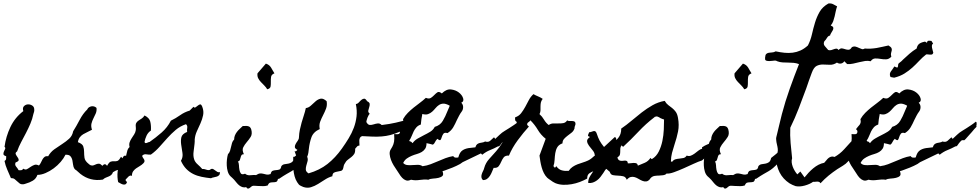

<svg xmlns="http://www.w3.org/2000/svg" viewBox="-39 -1036 5702 1117"><path d="M673.8 -48.8Q662.1 -48.8 655.8 -48.3Q649.4 -47.9 644.5 -46.9Q639.6 -45.9 633.8 -43Q627.9 -40 618.2 -34.2Q614.3 -23.4 607.9 -18.1Q601.6 -12.7 593.3 -9.3Q585 -5.9 576.2 -2.4Q567.4 1 559.6 8.8Q485.4 20.5 428.7 -24.4Q421.9 -29.3 416.5 -35.2Q411.1 -41 404.3 -45.9Q399.4 -49.8 398.9 -49.3Q398.4 -48.8 394.5 -53.7Q387.7 -63.5 386.2 -77.6Q384.8 -91.8 381.8 -105Q378.9 -118.2 370.6 -127.4Q362.3 -136.7 341.8 -135.7Q332 -115.2 314 -94.2Q295.9 -73.2 273.4 -56.6Q251 -40 226.1 -29.3Q201.2 -18.6 178.7 -18.6Q170.9 3.9 151.9 15.1Q132.8 26.4 111.3 32.2Q109.4 33.2 103.5 34.7Q97.7 36.1 96.7 36.1Q83 37.1 75.2 31.2Q67.4 25.4 60.5 18.6Q53.7 11.7 45.9 5.9Q38.1 0 24.4 0Q13.7 -25.4 2.9 -49.8Q-7.8 -74.2 -12.7 -99.6Q-3.9 -104.5 -3.4 -111.8Q-2.9 -119.1 -2.9 -127Q-18.6 -131.8 -19 -139.2Q-19.5 -146.5 -16.1 -154.3Q-12.7 -162.1 -9.3 -169.4Q-5.9 -176.8 -12.7 -181.6Q-4.9 -241.2 21.5 -296.9Q47.9 -352.5 96.7 -389.6Q90.8 -408.2 100.1 -418Q109.4 -427.7 122.6 -428.7Q135.7 -429.7 147.9 -422.4Q160.2 -415 160.2 -399.4Q161.1 -392.6 159.2 -385.7Q157.2 -378.9 155.3 -373Q149.4 -343.8 137.7 -316.4Q126 -289.1 112.3 -262.7Q98.6 -236.3 84.5 -210Q70.3 -183.6 60.5 -155.3Q48.8 -147.5 52.7 -138.7Q56.6 -129.9 63 -121.6Q69.3 -113.3 69.8 -105.5Q70.3 -97.7 51.8 -90.8Q45.9 -77.1 54.7 -66.9Q63.5 -56.6 69.3 -45.9Q77.1 -44.9 84.5 -45.9Q91.8 -46.9 96.7 -54.7Q108.4 -46.9 117.7 -51.8Q127 -56.6 137.2 -64Q147.5 -71.3 159.7 -76.2Q171.9 -81.1 187.5 -73.2Q194.3 -80.1 198.7 -89.8Q203.1 -99.6 208 -108.4Q212.9 -117.2 220.2 -123Q227.5 -128.9 241.2 -127Q254.9 -151.4 277.3 -167.5Q299.8 -183.6 322.8 -198.2Q345.7 -212.9 363.8 -229.5Q381.8 -246.1 386.7 -272.5Q405.3 -301.8 424.3 -338.4Q443.4 -375 468.8 -399.4Q471.7 -407.2 478.5 -411.6Q485.4 -416 493.2 -417.5Q501 -418.9 508.8 -416.5Q516.6 -414.1 522.5 -408.2Q524.4 -390.6 518.1 -376Q511.7 -361.3 504.4 -347.2Q497.1 -333 493.2 -317.4Q489.3 -301.8 496.1 -281.2Q482.4 -273.4 469.2 -267.6Q456.1 -261.7 444.8 -254.9Q433.6 -248 425.3 -237.3Q417 -226.6 414.1 -209Q440.4 -199.2 445.3 -184.6Q450.2 -169.9 450.2 -152.8Q450.2 -135.7 452.6 -117.7Q455.1 -99.6 477.5 -82Q481.4 -79.1 482.9 -77.6Q484.4 -76.2 489.3 -74.2Q499 -71.3 506.8 -74.7Q514.6 -78.1 522 -81.1Q529.3 -84 537.6 -83.5Q545.9 -83 556.6 -71.3Q571.3 -89.8 584 -71.3Q595.7 -92.8 605.5 -95.7Q615.2 -98.6 624.5 -97.7Q633.8 -96.7 643.6 -99.6Q653.3 -102.5 665 -124L673.8 -115.2Q679.7 -130.9 688 -130.4Q696.3 -129.9 704.1 -127.4Q711.9 -125 717.8 -127.4Q723.6 -129.9 723.6 -150.4Q732.4 -150.4 738.8 -154.3Q745.1 -158.2 751.5 -163.1Q757.8 -168 765.6 -171.4Q773.4 -174.8 784.2 -174.8L758.8 -113.3Z M1240.2 -35.2Q1241.2 -23.4 1236.3 -17.6Q1231.4 -11.7 1223.1 -8.8Q1214.8 -5.9 1205.1 -4.4Q1195.3 -2.9 1188.5 1Q1160.2 -2 1133.8 -7.3Q1107.4 -12.7 1085 -23.9Q1062.5 -35.2 1044.4 -53.7Q1026.4 -72.3 1013.7 -100.6Q1026.4 -121.1 1022.5 -146Q1018.6 -170.9 1015.1 -194.3Q1011.7 -217.8 1016.1 -237.3Q1020.5 -256.8 1049.8 -268.6Q1047.9 -279.3 1050.3 -292Q1052.7 -304.7 1043 -313.5Q1008.8 -301.8 983.4 -280.3Q958 -258.8 935.1 -233.4Q912.1 -208 889.2 -182.1Q866.2 -156.2 838.9 -136.7Q826.2 -135.7 812 -138.2Q797.9 -140.6 788.1 -129.9Q789.1 -123 793 -118.2Q796.9 -113.3 799.3 -108.4Q801.8 -103.5 801.8 -98.1Q801.8 -92.8 794.9 -85.9Q785.2 -76.2 773.9 -69.8Q762.7 -63.5 752.4 -56.2Q742.2 -48.8 735.4 -39.1Q728.5 -29.3 728.5 -12.7Q722.7 -15.6 717.8 -14.2Q712.9 -12.7 708.5 -8.8Q704.1 -4.9 700.2 0Q696.3 4.9 692.4 7.8Q690.4 12.7 693.4 16.1Q696.3 19.5 700.2 23.4Q696.3 34.2 689.9 36.6Q683.6 39.1 676.3 37.1Q668.9 35.2 661.6 30.8Q654.3 26.4 648.4 23.4Q645.5 10.7 644.5 -5.9Q643.6 -22.5 645.5 -38.6Q647.5 -54.7 653.3 -69.3Q659.2 -84 670.9 -93.8Q674.8 -96.7 675.8 -97.2Q676.8 -97.7 676.8 -97.7Q676.8 -97.7 677.7 -98.1Q678.7 -98.6 681.6 -101.6Q689.5 -110.4 692.4 -120.6Q695.3 -130.9 697.3 -141.6Q699.2 -152.3 702.6 -162.6Q706.1 -172.9 714.8 -180.7Q710.9 -196.3 715.3 -208.5Q719.7 -220.7 727.1 -231.9Q734.4 -243.2 741.7 -254.4Q749 -265.6 751 -279.3Q752 -284.2 751.5 -288.6Q751 -293 751 -297.9Q749 -313.5 754.4 -321.8Q759.8 -330.1 768.1 -335.4Q776.4 -340.8 785.6 -346.7Q794.9 -352.5 801.8 -364.3Q830.1 -350.6 835.4 -327.6Q840.8 -304.7 838.9 -276.4Q822.3 -265.6 813.5 -246.6Q804.7 -227.5 801.8 -210Q803.7 -204.1 807.1 -203.6Q810.5 -203.1 814.9 -204.6Q819.3 -206.1 823.2 -208Q827.1 -210 831.1 -210Q866.2 -234.4 900.9 -264.6Q935.5 -294.9 955.1 -334Q983.4 -347.7 1008.8 -365.7Q1034.2 -383.8 1064.5 -392.6L1086.9 -415Q1091.8 -407.2 1098.6 -411.6Q1105.5 -416 1112.3 -421.9Q1119.1 -427.7 1125.5 -428.7Q1131.8 -429.7 1137.7 -415Q1147.5 -389.6 1142.6 -365.7Q1137.7 -341.8 1127.4 -318.8Q1117.2 -295.9 1106.4 -272.5Q1095.7 -249 1093.8 -224.6Q1093.8 -218.8 1093.8 -212.4Q1093.8 -206.1 1092.8 -199.2Q1090.8 -178.7 1087.4 -154.8Q1084 -130.9 1089.8 -111.3Q1094.7 -93.8 1110.4 -80.1Q1126 -66.4 1137.7 -52.7Q1144.5 -53.7 1151.4 -51.8Q1158.2 -49.8 1164.6 -47.9Q1170.9 -45.9 1176.8 -46.4Q1182.6 -46.9 1188.5 -52.7Q1195.3 -55.7 1201.7 -52.2Q1208 -48.8 1213.9 -43.9Q1219.7 -39.1 1226.1 -35.6Q1232.4 -32.2 1240.2 -35.2Z M1557.6 -609.4Q1540 -602.5 1538.1 -588.9Q1536.1 -575.2 1536.6 -560.5Q1537.1 -545.9 1535.2 -533.2Q1533.2 -520.5 1515.6 -516.6Q1508.8 -528.3 1498.5 -538.6Q1488.3 -548.8 1478.5 -559.1Q1468.8 -569.3 1462.9 -581.1Q1457 -592.8 1459 -609.4L1507.8 -666Q1519.5 -662.1 1526.4 -656.2Q1533.2 -650.4 1538.1 -642.6Q1543 -634.8 1547.4 -626.5Q1551.8 -618.2 1557.6 -609.4ZM1747.1 -171.9Q1748 -150.4 1743.7 -141.6Q1739.3 -132.8 1733.4 -127.4Q1727.5 -122.1 1723.1 -115.7Q1718.8 -109.4 1718.8 -93.8Q1696.3 -69.3 1682.6 -58.1Q1668.9 -46.9 1656.2 -39.6Q1643.6 -32.2 1627.9 -23.4Q1612.3 -14.6 1585 3.9L1578.1 4.9Q1575.2 19.5 1567.9 22Q1560.5 24.4 1551.3 24.4Q1542 24.4 1533.2 26.4Q1524.4 28.3 1518.6 43Q1502 47.9 1490.2 46.9Q1478.5 45.9 1460 45.9Q1454.1 45.9 1444.8 44.9Q1435.5 43.9 1429.7 45.9Q1425.8 46.9 1421.4 51.3Q1417 55.7 1412.1 58.6Q1407.2 61.5 1402.3 61Q1397.5 60.5 1393.6 52.7Q1381.8 55.7 1372.1 52.7Q1362.3 49.8 1353.5 43Q1344.7 36.1 1337.4 26.9Q1330.1 17.6 1323.2 9.8Q1318.4 3.9 1312.5 -1Q1306.6 -5.9 1301.8 -10.7Q1291 -21.5 1286.1 -38.1Q1281.2 -54.7 1280.3 -72.3Q1279.3 -89.8 1281.2 -107.4Q1283.2 -125 1287.1 -138.7Q1295.9 -147.5 1299.3 -158.7Q1302.7 -169.9 1305.2 -181.6Q1307.6 -193.4 1311 -204.6Q1314.5 -215.8 1323.2 -224.6Q1323.2 -237.3 1327.6 -248Q1332 -258.8 1339.4 -268.6Q1346.7 -278.3 1356 -286.6Q1365.2 -294.9 1373 -302.7Q1380.9 -302.7 1388.7 -303.2Q1396.5 -303.7 1403.3 -302.2Q1410.2 -300.8 1415 -296.4Q1419.9 -292 1422.9 -282.2Q1429.7 -255.9 1419.4 -239.7Q1409.2 -223.6 1396.5 -209Q1383.8 -194.3 1376 -178.7Q1368.2 -163.1 1379.9 -138.7Q1369.1 -138.7 1365.7 -132.8Q1362.3 -127 1360.8 -119.6Q1359.4 -112.3 1356.4 -105.5Q1353.5 -98.6 1344.7 -95.7Q1350.6 -89.8 1351.1 -75.2Q1351.6 -60.5 1354 -47.4Q1356.4 -34.2 1362.8 -26.4Q1369.1 -18.6 1386.7 -25.4Q1399.4 -14.6 1417.5 -16.6Q1435.5 -18.6 1451.2 -17.6Q1464.8 -26.4 1474.6 -26.9Q1484.4 -27.3 1493.2 -24.9Q1502 -22.5 1511.7 -20.5Q1521.5 -18.6 1535.2 -23.4Q1539.1 -40 1548.8 -43Q1558.6 -45.9 1568.4 -46.4Q1578.1 -46.9 1586.4 -49.8Q1594.7 -52.7 1597.7 -69.3Q1605.5 -79.1 1616.2 -80.6Q1627 -82 1638.2 -84Q1649.4 -85.9 1658.7 -92.3Q1668 -98.6 1671.9 -117.2Q1688.5 -129.9 1695.8 -136.2Q1703.1 -142.6 1708 -146.5Q1712.9 -150.4 1720.7 -155.3Q1728.5 -160.2 1747.1 -171.9Z M2407.2 -375Q2403.3 -354.5 2391.1 -336.9Q2378.9 -319.3 2361.8 -305.7Q2344.7 -292 2325.2 -282.7Q2305.7 -273.4 2286.1 -269.5Q2256.8 -256.8 2231.9 -250.5Q2207 -244.1 2181.6 -242.2Q2156.2 -240.2 2128.9 -241.2Q2101.6 -242.2 2067.4 -244.1Q2058.6 -241.2 2055.2 -234.4Q2051.8 -227.5 2051.3 -219.7Q2050.8 -211.9 2051.8 -203.6Q2052.7 -195.3 2051.8 -188.5Q2043 -189.5 2037.6 -182.6Q2032.2 -175.8 2027.3 -170.9Q2028.3 -150.4 2021.5 -140.1Q2014.6 -129.9 2005.4 -122.6Q1996.1 -115.2 1984.9 -106.9Q1973.6 -98.6 1965.8 -83Q1961.9 -77.1 1960.9 -71.8Q1960 -66.4 1958 -58.6Q1955.1 -44.9 1944.8 -42Q1934.6 -39.1 1923.8 -37.6Q1913.1 -36.1 1904.3 -31.7Q1895.5 -27.3 1894.5 -10.7Q1873 -4.9 1852.5 8.3Q1832 21.5 1811.5 34.2Q1791 46.9 1770 53.2Q1749 59.6 1725.6 51.8Q1720.7 49.8 1712.4 45.9Q1704.1 42 1700.2 38.1Q1698.2 36.1 1694.8 30.8Q1691.4 25.4 1689.5 23.4Q1679.7 7.8 1674.8 -10.7Q1669.9 -29.3 1668 -48.3Q1666 -67.4 1666.5 -86.9Q1667 -106.4 1667 -124Q1671.9 -122.1 1676.3 -125.5Q1680.7 -128.9 1683.6 -131.8L1674.8 -156.2Q1680.7 -154.3 1684.6 -157.2Q1688.5 -160.2 1691.4 -164.1Q1676.8 -171.9 1676.3 -180.2Q1675.8 -188.5 1680.7 -197.8Q1685.5 -207 1692.9 -216.8Q1700.2 -226.6 1700.2 -237.3Q1701.2 -260.7 1705.6 -281.7Q1710 -302.7 1715.8 -323.2Q1721.7 -343.8 1728.5 -364.3Q1735.4 -384.8 1740.2 -407.2Q1756.8 -409.2 1770.5 -422.4Q1784.2 -435.5 1797.9 -447.3Q1811.5 -459 1826.7 -461.9Q1841.8 -464.8 1861.3 -447.3Q1865.2 -423.8 1857.9 -404.3Q1850.6 -384.8 1840.8 -366.2Q1831.1 -347.7 1823.7 -328.1Q1816.4 -308.6 1821.3 -285.2Q1784.2 -268.6 1772.9 -237.3Q1761.7 -206.1 1757.8 -169.9Q1756.8 -159.2 1754.9 -147Q1752.9 -134.8 1748 -124Q1753.9 -110.4 1750 -97.2Q1746.1 -84 1742.7 -71.3Q1739.3 -58.6 1740.2 -47.9Q1741.2 -37.1 1755.9 -27.3Q1820.3 -45.9 1866.2 -82Q1912.1 -118.2 1950.2 -171.9Q1971.7 -202.1 1989.7 -231.9Q2007.8 -261.7 2019.5 -293Q2031.2 -324.2 2035.2 -358.4Q2039.1 -392.6 2031.2 -430.7Q2041 -431.6 2048.8 -440.4Q2056.6 -449.2 2064.5 -455.6Q2072.3 -461.9 2080.1 -461.9Q2087.9 -461.9 2096.7 -447.3Q2111.3 -440.4 2111.8 -431.2Q2112.3 -421.9 2108.9 -412.1Q2105.5 -402.3 2103.5 -392.6Q2101.6 -382.8 2112.3 -374Q2109.4 -372.1 2105.5 -365.7Q2101.6 -359.4 2098.6 -351.1Q2095.7 -342.8 2093.8 -335.4Q2091.8 -328.1 2092.8 -325.2Q2101.6 -309.6 2112.3 -309.1Q2123 -308.6 2134.8 -312.5Q2146.5 -316.4 2158.7 -317.9Q2170.9 -319.3 2181.6 -308.6Q2206.1 -311.5 2225.6 -314.9Q2245.1 -318.4 2263.2 -322.3Q2281.2 -326.2 2300.3 -331.5Q2319.3 -336.9 2343.8 -342.8Q2356.4 -358.4 2372.6 -364.3Q2388.7 -370.1 2407.2 -375Z M2981.4 -298.8Q2972.7 -290 2968.3 -285.2Q2963.9 -280.3 2960.4 -275.9Q2957 -271.5 2952.6 -266.6Q2948.2 -261.7 2939.5 -252Q2931.6 -244.1 2924.8 -235.4Q2918 -226.6 2909.2 -219.7Q2897.5 -222.7 2891.1 -216.8Q2884.8 -210.9 2879.4 -203.6Q2874 -196.3 2869.6 -189.9Q2865.2 -183.6 2858.4 -184.6Q2835 -171.9 2811.5 -162.6Q2788.1 -153.3 2766.6 -135.7L2758.8 -143.6L2657.2 -94.7Q2652.3 -92.8 2647.5 -88.9Q2642.6 -85 2637.7 -82Q2616.2 -70.3 2593.3 -61Q2570.3 -51.8 2547.9 -43.9L2535.2 -40Q2543 -20.5 2535.2 -12.7Q2527.3 -4.9 2512.7 -1.5Q2498 2 2480.5 2.9Q2462.9 3.9 2453.1 9.8Q2441.4 7.8 2429.2 8.3Q2417 8.8 2404.3 10.7Q2390.6 12.7 2378.9 12.7Q2367.2 12.7 2353.5 9.8H2351.6Q2335 17.6 2322.8 13.2Q2310.5 8.8 2300.8 -1.5Q2291 -11.7 2282.7 -25.9Q2274.4 -40 2265.6 -51.8Q2259.8 -59.6 2251 -74.2Q2242.2 -88.9 2235.8 -105.5Q2229.5 -122.1 2228 -139.2Q2226.6 -156.2 2235.4 -168.9Q2244.1 -181.6 2249.5 -196.3Q2254.9 -210.9 2254.9 -230.5Q2254.9 -237.3 2254.4 -243.2Q2253.9 -249 2253.9 -255.9Q2258.8 -255.9 2264.6 -255.4Q2270.5 -254.9 2275.9 -255.4Q2281.2 -255.9 2284.7 -259.3Q2288.1 -262.7 2288.1 -271.5Q2288.1 -276.4 2284.7 -279.3Q2281.2 -282.2 2280.3 -285.2Q2286.1 -293.9 2291.5 -299.3Q2296.9 -304.7 2300.8 -310.1Q2304.7 -315.4 2306.6 -322.8Q2308.6 -330.1 2305.7 -342.8Q2317.4 -363.3 2333.5 -379.4Q2349.6 -395.5 2367.2 -409.7Q2384.8 -423.8 2403.3 -437.5Q2421.9 -451.2 2438.5 -466.8Q2457 -459 2468.3 -466.8Q2479.5 -474.6 2488.3 -483.9Q2497.1 -493.2 2505.9 -499Q2514.6 -504.9 2529.3 -494.1L2531.2 -492.2Q2557.6 -518.6 2584.5 -515.6Q2611.3 -512.7 2630.4 -498Q2649.4 -483.4 2655.3 -464.4Q2661.1 -445.3 2644.5 -438.5Q2655.3 -427.7 2655.3 -413.1Q2655.3 -398.4 2647.5 -387.7Q2638.7 -376 2632.3 -363.8Q2626 -351.6 2619.1 -337.9Q2609.4 -315.4 2597.7 -295.4Q2585.9 -275.4 2564.5 -261.7Q2546.9 -266.6 2540.5 -257.8Q2534.2 -249 2531.2 -238.8Q2528.3 -228.5 2524.4 -222.7Q2520.5 -216.8 2507.8 -226.6L2505.9 -228.5L2503.9 -226.6Q2496.1 -218.8 2491.7 -209Q2487.3 -199.2 2479.5 -194.3Q2470.7 -197.3 2460.9 -199.2Q2451.2 -201.2 2442.4 -203.1Q2442.4 -182.6 2434.6 -170.9Q2426.8 -159.2 2414.6 -151.9Q2402.3 -144.5 2386.7 -140.1Q2371.1 -135.7 2356 -129.4Q2340.8 -123 2327.6 -113.8Q2314.5 -104.5 2306.6 -87.9Q2316.4 -77.1 2331.1 -75.7Q2345.7 -74.2 2361.3 -75.7Q2377 -77.1 2392.1 -77.1Q2407.2 -77.1 2418.9 -69.3L2419.9 -68.4L2420.9 -69.3Q2444.3 -72.3 2466.3 -80.6Q2488.3 -88.9 2509.3 -98.1Q2530.3 -107.4 2552.2 -115.7Q2574.2 -124 2597.7 -127.9Q2602.5 -120.1 2610.8 -119.1Q2619.1 -118.2 2627 -120.1L2627.9 -122.1Q2629.9 -128.9 2631.8 -134.3Q2633.8 -139.6 2637.7 -146.5Q2644.5 -157.2 2654.3 -163.1Q2664.1 -168.9 2675.3 -171.9Q2686.5 -174.8 2699.2 -175.8Q2711.9 -176.8 2724.6 -178.7H2726.6L2727.5 -181.6Q2731.4 -193.4 2737.8 -197.8Q2744.1 -202.1 2751.5 -204.1Q2758.8 -206.1 2767.1 -207Q2775.4 -208 2783.2 -212.9Q2800.8 -207 2812.5 -216.8Q2824.2 -226.6 2835 -237.3L2842.8 -227.5L2845.7 -231.4Q2860.4 -245.1 2867.7 -252Q2875 -258.8 2881.8 -264.2Q2888.7 -269.5 2897.9 -274.9Q2907.2 -280.3 2923.8 -291Q2937.5 -299.8 2950.7 -308.6Q2963.9 -317.4 2976.6 -328.1Q2981.4 -326.2 2981.4 -320.8Q2981.4 -315.4 2981.4 -310.5Q2980.5 -308.6 2980 -304.7Q2979.5 -300.8 2981.4 -298.8ZM2577.1 -420.9Q2576.2 -421.9 2575.7 -421.9Q2575.2 -421.9 2574.2 -422.9Q2553.7 -433.6 2540 -433.1Q2526.4 -432.6 2515.1 -425.3Q2503.9 -418 2494.6 -406.7Q2485.4 -395.5 2475.1 -386.2Q2464.8 -377 2451.2 -372.1Q2437.5 -367.2 2418 -373Q2415 -357.4 2412.6 -342.3Q2410.2 -327.1 2409.2 -311.5Q2392.6 -305.7 2383.3 -294.9Q2374 -284.2 2367.7 -271.5Q2361.3 -258.8 2356 -244.6Q2350.6 -230.5 2341.8 -217.8L2345.7 -212.9Q2349.6 -214.8 2354.5 -210Q2359.4 -205.1 2361.3 -203.1Q2372.1 -218.8 2390.1 -229.5Q2408.2 -240.2 2427.2 -249.5Q2446.3 -258.8 2463.9 -269.5Q2481.4 -280.3 2490.2 -297.9Q2521.5 -306.6 2537.1 -333Q2552.7 -359.4 2563.5 -387.7Q2565.4 -393.6 2570.8 -404.8Q2576.2 -416 2577.1 -420.9Z M3545.9 -193.4Q3523.4 -182.6 3515.6 -167Q3507.8 -151.4 3503.4 -134.8Q3499 -118.2 3492.7 -103Q3486.3 -87.9 3465.8 -78.1Q3460.9 -60.5 3446.8 -53.7Q3432.6 -46.9 3417 -41.5Q3401.4 -36.1 3389.2 -27.3Q3377 -18.6 3377 2.9Q3357.4 13.7 3334.5 22.5Q3311.5 31.2 3286.6 35.6Q3261.7 40 3237.3 39.1Q3212.9 38.1 3191.4 29.3Q3176.8 22.5 3163.1 11.7Q3158.2 7.8 3153.8 5.4Q3149.4 2.9 3144.5 -2Q3132.8 -13.7 3125 -29.3Q3117.2 -44.9 3112.3 -62.5Q3107.4 -80.1 3104.5 -97.7Q3101.6 -115.2 3099.6 -130.9L3135.7 -228.5Q3107.4 -251 3089.8 -280.8Q3072.3 -310.5 3046.9 -335.9Q3042 -329.1 3034.2 -324.2Q3026.4 -319.3 3028.3 -308.6L3038.1 -299.8Q3005.9 -264.6 2973.1 -220.2Q2940.4 -175.8 2921.9 -130.9Q2900.4 -131.8 2891.6 -120.6Q2882.8 -109.4 2877 -95.2Q2871.1 -81.1 2862.3 -69.3Q2853.5 -57.6 2833 -59.6Q2828.1 -48.8 2823.2 -36.6Q2818.4 -24.4 2811.5 -13.7Q2804.7 -2.9 2794.9 4.4Q2785.2 11.7 2770.5 11.7Q2762.7 3.9 2761.7 -4.9Q2760.7 -13.7 2763.7 -22.9Q2766.6 -32.2 2771.5 -41.5Q2776.4 -50.8 2778.3 -59.6Q2786.1 -87.9 2806.6 -110.8Q2827.1 -133.8 2847.7 -156.7Q2868.2 -179.7 2882.8 -205.1Q2897.5 -230.5 2894.5 -264.6Q2907.2 -265.6 2920.4 -270Q2933.6 -274.4 2944.8 -281.7Q2956.1 -289.1 2962.4 -300.3Q2968.8 -311.5 2966.8 -327.1Q2959 -331.1 2958 -338.4Q2957 -345.7 2958 -353.5Q2979.5 -360.4 2992.7 -377.4Q3005.9 -394.5 3016.6 -414.1Q3027.3 -433.6 3037.6 -453.6Q3047.9 -473.6 3064.5 -488.3Q3078.1 -480.5 3091.8 -475.1Q3105.5 -469.7 3118.2 -460.9Q3109.4 -449.2 3107.4 -438.5Q3105.5 -427.7 3105.5 -416.5Q3105.5 -405.3 3105.5 -394.5Q3105.5 -383.8 3099.6 -372.1Q3115.2 -358.4 3126 -339.8Q3136.7 -321.3 3153.3 -308.6Q3165 -317.4 3179.7 -317.9Q3194.3 -318.4 3209.5 -317.9Q3224.6 -317.4 3238.3 -319.8Q3252 -322.3 3260.7 -335.9Q3264.6 -332 3272.5 -332Q3280.3 -332 3288.1 -332Q3295.9 -332 3301.8 -329.6Q3307.6 -327.1 3308.6 -320.3Q3309.6 -312.5 3308.1 -309.6Q3306.6 -306.6 3304.7 -299.8Q3302.7 -292 3303.7 -292Q3304.7 -292 3301.8 -285.2Q3296.9 -272.5 3285.6 -263.7Q3274.4 -254.9 3263.2 -246.6Q3252 -238.3 3242.7 -228Q3233.4 -217.8 3233.4 -202.1Q3211.9 -194.3 3203.1 -179.2Q3194.3 -164.1 3191.4 -145Q3188.5 -126 3187.5 -106Q3186.5 -85.9 3180.7 -69.3L3189.5 -59.6L3197.3 -69.3Q3210.9 -49.8 3230 -44.9Q3249 -40 3269.5 -42Q3279.3 -56.6 3292.5 -65.4Q3305.7 -74.2 3320.8 -80.1Q3335.9 -85.9 3352.1 -90.8Q3368.2 -95.7 3382.8 -102.5Q3394.5 -108.4 3402.8 -115.2Q3411.1 -122.1 3420.9 -130.9Q3450.2 -158.2 3479 -184.6Q3507.8 -210.9 3537.1 -238.3Q3543 -238.3 3544.9 -232.4Q3546.9 -226.6 3546.9 -219.2Q3546.9 -211.9 3546.4 -204.6Q3545.9 -197.3 3545.9 -193.4Z M4165 -244.1Q4160.2 -213.9 4153.3 -197.8Q4146.5 -181.6 4136.2 -171.4Q4126 -161.1 4110.4 -151.9Q4094.7 -142.6 4073.2 -125Q4065.4 -119.1 4058.6 -114.3Q4051.8 -109.4 4044.9 -102.5Q4025.4 -96.7 3997.1 -83.5Q3968.8 -70.3 3939 -57.1Q3909.2 -43.9 3882.3 -34.2Q3855.5 -24.4 3838.9 -26.4Q3833 -18.6 3818.4 -16.6Q3803.7 -14.6 3795.9 -14.6Q3783.2 -14.6 3770 -12.7Q3756.8 -10.7 3747.1 -1Q3745.1 1 3744.6 1.5Q3744.1 2 3744.6 2Q3745.1 2 3744.6 2.4Q3744.1 2.9 3742.2 5.9Q3731.4 18.6 3720.2 19.5Q3709 20.5 3698.2 16.1Q3687.5 11.7 3676.3 4.9Q3665 -2 3653.8 -5.4Q3642.6 -8.8 3630.9 -6.3Q3619.1 -3.9 3607.4 9.8Q3600.6 -7.8 3585.9 -10.7Q3571.3 -13.7 3556.2 -14.2Q3541 -14.6 3527.3 -17.1Q3513.7 -19.5 3508.8 -35.2V-36.1L3488.3 -53.7L3485.4 -50.8Q3480.5 -45.9 3477.5 -40Q3474.6 -34.2 3470.7 -29.3Q3462.9 -17.6 3454.1 -6.3Q3445.3 4.9 3434.1 13.2Q3422.9 21.5 3410.2 25.9Q3397.5 30.3 3382.8 28.3Q3382.8 4.9 3396 -14.6Q3409.2 -34.2 3421.4 -53.2Q3433.6 -72.3 3437 -92.3Q3440.4 -112.3 3420.9 -134.8Q3419.9 -148.4 3408.7 -161.6Q3397.5 -174.8 3387.7 -188Q3377.9 -201.2 3376.5 -213.9Q3375 -226.6 3393.6 -239.3Q3384.8 -241.2 3381.8 -246.1Q3381.8 -251 3384.3 -256.3Q3386.7 -261.7 3388.7 -266.6Q3394.5 -266.6 3400.9 -269Q3407.2 -271.5 3412.6 -272.9Q3418 -274.4 3422.4 -272.9Q3426.8 -271.5 3430.7 -263.7Q3433.6 -257.8 3435.5 -251Q3437.5 -244.1 3440.4 -237.3Q3448.2 -217.8 3460 -200.7Q3471.7 -183.6 3486.3 -168.9L3489.3 -166Q3489.3 -167 3493.2 -170.9Q3497.1 -174.8 3502 -179.2Q3506.8 -183.6 3510.7 -187.5Q3514.6 -191.4 3516.6 -193.4Q3528.3 -204.1 3539.1 -213.9Q3549.8 -223.6 3558.1 -233.9Q3566.4 -244.1 3570.8 -257.3Q3575.2 -270.5 3575.2 -288.1Q3605.5 -308.6 3634.8 -333.5Q3664.1 -358.4 3694.3 -381.8Q3724.6 -405.3 3757.3 -423.8Q3790 -442.4 3828.1 -449.2Q3836.9 -433.6 3848.6 -424.8Q3860.4 -416 3871.6 -407.2Q3882.8 -398.4 3892.1 -385.7Q3901.4 -373 3905.3 -350.6Q3913.1 -308.6 3905.8 -271.5Q3898.4 -234.4 3884.8 -194.3Q3877 -170.9 3870.6 -146.5Q3864.3 -122.1 3864.3 -96.7L3871.1 -94.7Q3879.9 -106.4 3891.1 -109.4Q3902.3 -112.3 3914.1 -113.3Q3925.8 -114.3 3937 -116.7Q3948.2 -119.1 3956.1 -130.9Q3968.8 -126 3980 -130.4Q3991.2 -134.8 4002 -142.6Q4012.7 -150.4 4023.4 -159.2Q4034.2 -168 4045.9 -170.9L4044.9 -178.7Q4062.5 -190.4 4075.2 -195.3Q4087.9 -200.2 4098.6 -205.1Q4109.4 -210 4120.1 -218.8Q4130.9 -227.5 4144.5 -248Q4149.4 -250 4155.8 -249.5Q4162.1 -249 4165 -244.1ZM3824.2 -340.8Q3819.3 -342.8 3814 -344.2Q3808.6 -345.7 3803.7 -348.6Q3794.9 -354.5 3787.1 -357.4Q3779.3 -360.4 3768.6 -355.5V-353.5H3767.6Q3717.8 -315.4 3675.3 -270Q3632.8 -224.6 3585.9 -181.6L3577.1 -190.4Q3570.3 -181.6 3569.8 -171.9Q3569.3 -162.1 3569.3 -153.3Q3569.3 -144.5 3567.4 -136.7Q3565.4 -128.9 3555.7 -122.1L3552.7 -120.1Q3556.6 -106.4 3564 -103Q3571.3 -99.6 3579.6 -100.1Q3587.9 -100.6 3595.7 -101.6Q3603.5 -102.5 3608.4 -98.6Q3611.3 -96.7 3612.3 -92.8Q3613.3 -88.9 3613.3 -85.9Q3618.2 -85.9 3623.5 -85.9Q3628.9 -85.9 3634.8 -86.9Q3645.5 -88.9 3657.7 -87.4Q3669.9 -85.9 3671.9 -72.3Q3691.4 -80.1 3711.9 -88.9Q3732.4 -97.7 3745.1 -117.2L3752 -110.4Q3752.9 -110.4 3753.4 -110.8Q3753.9 -111.3 3754.9 -111.3Q3779.3 -126 3793.5 -154.3Q3807.6 -182.6 3814.5 -215.8Q3821.3 -249 3822.8 -282.2Q3824.2 -315.4 3824.2 -340.8Z M4333 -609.4Q4315.4 -602.5 4313.5 -588.9Q4311.5 -575.2 4312 -560.5Q4312.5 -545.9 4310.5 -533.2Q4308.6 -520.5 4291 -516.6Q4284.2 -528.3 4273.9 -538.6Q4263.7 -548.8 4253.9 -559.1Q4244.1 -569.3 4238.3 -581.1Q4232.4 -592.8 4234.4 -609.4L4283.2 -666Q4294.9 -662.1 4301.8 -656.2Q4308.6 -650.4 4313.5 -642.6Q4318.4 -634.8 4322.8 -626.5Q4327.1 -618.2 4333 -609.4ZM4522.5 -171.9Q4523.4 -150.4 4519 -141.6Q4514.6 -132.8 4508.8 -127.4Q4502.9 -122.1 4498.5 -115.7Q4494.1 -109.4 4494.1 -93.8Q4471.7 -69.3 4458 -58.1Q4444.3 -46.9 4431.6 -39.6Q4418.9 -32.2 4403.3 -23.4Q4387.7 -14.6 4360.4 3.9L4353.5 4.9Q4350.6 19.5 4343.3 22Q4335.9 24.4 4326.7 24.4Q4317.4 24.4 4308.6 26.4Q4299.8 28.3 4293.9 43Q4277.3 47.9 4265.6 46.9Q4253.9 45.9 4235.4 45.9Q4229.5 45.9 4220.2 44.9Q4210.9 43.9 4205.1 45.9Q4201.2 46.9 4196.8 51.3Q4192.4 55.7 4187.5 58.6Q4182.6 61.5 4177.7 61Q4172.9 60.5 4168.9 52.7Q4157.2 55.7 4147.5 52.7Q4137.7 49.8 4128.9 43Q4120.1 36.1 4112.8 26.9Q4105.5 17.6 4098.6 9.8Q4093.8 3.9 4087.9 -1Q4082 -5.9 4077.1 -10.7Q4066.4 -21.5 4061.5 -38.1Q4056.6 -54.7 4055.7 -72.3Q4054.7 -89.8 4056.6 -107.4Q4058.6 -125 4062.5 -138.7Q4071.3 -147.5 4074.7 -158.7Q4078.1 -169.9 4080.6 -181.6Q4083 -193.4 4086.4 -204.6Q4089.8 -215.8 4098.6 -224.6Q4098.6 -237.3 4103 -248Q4107.4 -258.8 4114.7 -268.6Q4122.1 -278.3 4131.3 -286.6Q4140.6 -294.9 4148.4 -302.7Q4156.2 -302.7 4164.1 -303.2Q4171.9 -303.7 4178.7 -302.2Q4185.5 -300.8 4190.4 -296.4Q4195.3 -292 4198.2 -282.2Q4205.1 -255.9 4194.8 -239.7Q4184.6 -223.6 4171.9 -209Q4159.2 -194.3 4151.4 -178.7Q4143.6 -163.1 4155.3 -138.7Q4144.5 -138.7 4141.1 -132.8Q4137.7 -127 4136.2 -119.6Q4134.8 -112.3 4131.8 -105.5Q4128.9 -98.6 4120.1 -95.7Q4126 -89.8 4126.5 -75.2Q4127 -60.5 4129.4 -47.4Q4131.8 -34.2 4138.2 -26.4Q4144.5 -18.6 4162.1 -25.4Q4174.8 -14.6 4192.9 -16.6Q4210.9 -18.6 4226.6 -17.6Q4240.2 -26.4 4250 -26.9Q4259.8 -27.3 4268.6 -24.9Q4277.3 -22.5 4287.1 -20.5Q4296.9 -18.6 4310.5 -23.4Q4314.5 -40 4324.2 -43Q4334 -45.9 4343.8 -46.4Q4353.5 -46.9 4361.8 -49.8Q4370.1 -52.7 4373 -69.3Q4380.9 -79.1 4391.6 -80.6Q4402.3 -82 4413.6 -84Q4424.8 -85.9 4434.1 -92.3Q4443.4 -98.6 4447.3 -117.2Q4463.9 -129.9 4471.2 -136.2Q4478.5 -142.6 4483.4 -146.5Q4488.3 -150.4 4496.1 -155.3Q4503.9 -160.2 4522.5 -171.9Z M5146.5 -706.1Q5132.8 -691.4 5116.2 -690.9Q5099.6 -690.4 5083.5 -693.4Q5067.4 -696.3 5052.2 -695.8Q5037.1 -695.3 5026.4 -679.7Q5010.7 -683.6 4994.1 -681.2Q4977.5 -678.7 4960 -674.3Q4942.4 -669.9 4924.8 -666Q4907.2 -662.1 4889.6 -663.1L4873 -679.7Q4866.2 -668.9 4854 -666.5Q4841.8 -664.1 4830.1 -671.9Q4809.6 -658.2 4789.1 -659.2Q4768.6 -660.2 4749 -660.6Q4729.5 -661.1 4712.4 -652.8Q4695.3 -644.5 4683.6 -612.3Q4674.8 -589.8 4667 -566.9Q4659.2 -543.9 4651.4 -521.5Q4629.9 -462.9 4607.9 -405.8Q4585.9 -348.6 4558.6 -293Q4556.6 -249 4560.5 -204.1Q4564.5 -159.2 4569.3 -115.2Q4565.4 -103.5 4566.9 -90.8Q4568.4 -78.1 4573.2 -65.4Q4578.1 -52.7 4585 -41.5Q4591.8 -30.3 4599.6 -21.5L4617.2 -38.1L4641.6 -3.9Q4651.4 -16.6 4664.6 -30.8Q4677.7 -44.9 4692.4 -57.1Q4707 -69.3 4723.1 -77.6Q4739.3 -85.9 4755.9 -88.9Q4762.7 -95.7 4768.6 -103.5Q4774.4 -111.3 4781.2 -116.7Q4788.1 -122.1 4796.4 -124.5Q4804.7 -127 4816.4 -123Q4847.7 -140.6 4872.1 -167.5Q4896.5 -194.3 4920.9 -221.2Q4945.3 -248 4972.2 -270.5Q4999 -293 5035.2 -301.8Q5011.7 -245.1 4975.6 -191.9Q4939.5 -138.7 4894.5 -96.7Q4882.8 -83 4865.2 -72.3Q4857.4 -67.4 4848.6 -62Q4839.8 -56.6 4832 -51.8Q4805.7 -34.2 4781.2 -14.2Q4756.8 5.9 4734.4 30.3Q4731.4 24.4 4726.6 22.5Q4721.7 20.5 4715.3 20.5Q4709 20.5 4702.6 21.5Q4696.3 22.5 4691.4 21.5Q4672.9 35.2 4643.1 43.5Q4613.3 51.8 4589.8 46.9Q4583 44.9 4571.3 39.6Q4559.6 34.2 4553.7 30.3Q4515.6 4.9 4496.6 -32.7Q4477.5 -70.3 4475.6 -115.2L4467.8 -123Q4480.5 -134.8 4483.9 -146.5Q4487.3 -158.2 4485.8 -170.4Q4484.4 -182.6 4481 -195.8Q4477.5 -209 4476.6 -222.7Q4475.6 -231.4 4477.1 -237.3Q4478.5 -243.2 4480.5 -251Q4488.3 -282.2 4495.1 -312Q4502 -341.8 4509.8 -372.1Q4529.3 -446.3 4555.2 -519Q4581.1 -591.8 4609.4 -663.1Q4593.8 -668.9 4578.1 -670.4Q4562.5 -671.9 4546.4 -671.9Q4530.3 -671.9 4514.2 -672.9Q4498 -673.8 4482.4 -679.7Q4475.6 -682.6 4475.6 -683.1Q4475.6 -683.6 4467.8 -683.6Q4462.9 -683.6 4454.1 -682.1Q4445.3 -680.7 4436.5 -680.7Q4427.7 -680.7 4420.4 -682.6Q4413.1 -684.6 4412.1 -691.4V-701.2Q4413.1 -716.8 4418.9 -722.2Q4424.8 -727.5 4433.6 -729Q4442.4 -730.5 4453.1 -731Q4463.9 -731.4 4473.6 -737.3Q4501 -731.4 4525.4 -729Q4549.8 -726.6 4572.8 -729.5Q4595.7 -732.4 4617.7 -742.2Q4639.6 -752 4661.1 -771.5Q4676.8 -801.8 4684.6 -836.4Q4692.4 -871.1 4702.6 -904.8Q4712.9 -938.5 4729.5 -967.3Q4746.1 -996.1 4780.3 -1015.6Q4795.9 -1017.6 4807.6 -1011.7Q4819.3 -1005.9 4831.1 -999Q4826.2 -985.4 4823.2 -970.7Q4820.3 -956.1 4816.9 -941.4Q4813.5 -926.8 4808.6 -913.1Q4803.7 -899.4 4793.9 -887.7Q4806.6 -882.8 4808.6 -876Q4810.5 -869.1 4806.6 -861.3Q4802.7 -853.5 4796.9 -844.7Q4791 -835.9 4790 -829.1Q4779.3 -828.1 4772 -815.4Q4764.6 -802.7 4756.8 -795.9Q4749 -779.3 4759.8 -767.6Q4770.5 -755.9 4779.3 -745.1Q4788.1 -742.2 4796.9 -744.6Q4805.7 -747.1 4813 -750Q4820.3 -752.9 4827.1 -752.9Q4834 -752.9 4839.8 -745.1Q4849.6 -755.9 4859.4 -754.4Q4869.1 -752.9 4878.9 -749.5Q4888.7 -746.1 4898.4 -746.6Q4908.2 -747.1 4917 -761.7Q4928.7 -767.6 4939 -764.6Q4949.2 -761.7 4958 -757.3Q4966.8 -752.9 4975.1 -750.5Q4983.4 -748 4992.2 -753.9Q5006.8 -752 5024.9 -752.9Q5043 -753.9 5061 -756.8Q5079.1 -759.8 5097.2 -764.2Q5115.2 -768.6 5129.9 -771.5Q5144.5 -762.7 5147.5 -755.9Q5150.4 -749 5148.9 -742.2Q5147.5 -735.4 5145 -727.1Q5142.6 -718.8 5146.5 -706.1Z M5642.6 -298.8Q5633.8 -290 5629.4 -285.2Q5625 -280.3 5621.6 -275.9Q5618.2 -271.5 5613.8 -266.6Q5609.4 -261.7 5600.6 -252Q5592.8 -244.1 5585.9 -235.4Q5579.1 -226.6 5570.3 -219.7Q5558.6 -222.7 5552.2 -216.8Q5545.9 -210.9 5540.5 -203.6Q5535.2 -196.3 5530.8 -189.9Q5526.4 -183.6 5519.5 -184.6Q5496.1 -171.9 5472.7 -162.6Q5449.2 -153.3 5427.7 -135.7L5419.9 -143.6L5318.4 -94.7Q5313.5 -92.8 5308.6 -88.9Q5303.7 -85 5298.8 -82Q5277.3 -70.3 5254.4 -61Q5231.4 -51.8 5209 -43.9L5196.3 -40Q5204.1 -20.5 5196.3 -12.7Q5188.5 -4.9 5173.8 -1.5Q5159.2 2 5141.6 2.9Q5124 3.9 5114.3 9.8Q5102.5 7.8 5090.3 8.3Q5078.1 8.8 5065.4 10.7Q5051.8 12.7 5040 12.7Q5028.3 12.7 5014.6 9.8H5012.7Q4996.1 17.6 4983.9 13.2Q4971.7 8.8 4961.9 -1.5Q4952.1 -11.7 4943.8 -25.9Q4935.5 -40 4926.8 -51.8Q4920.9 -59.6 4912.1 -74.2Q4903.3 -88.9 4897 -105.5Q4890.6 -122.1 4889.2 -139.2Q4887.7 -156.2 4896.5 -168.9Q4905.3 -181.6 4910.6 -196.3Q4916 -210.9 4916 -230.5Q4916 -237.3 4915.5 -243.2Q4915 -249 4915 -255.9Q4919.9 -255.9 4925.8 -255.4Q4931.6 -254.9 4937 -255.4Q4942.4 -255.9 4945.8 -259.3Q4949.2 -262.7 4949.2 -271.5Q4949.2 -276.4 4945.8 -279.3Q4942.4 -282.2 4941.4 -285.2Q4947.3 -293.9 4952.6 -299.3Q4958 -304.7 4961.9 -310.1Q4965.8 -315.4 4967.8 -322.8Q4969.7 -330.1 4966.8 -342.8Q4978.5 -363.3 4994.6 -379.4Q5010.7 -395.5 5028.3 -409.7Q5045.9 -423.8 5064.5 -437.5Q5083 -451.2 5099.6 -466.8Q5118.2 -459 5129.4 -466.8Q5140.6 -474.6 5149.4 -483.9Q5158.2 -493.2 5167 -499Q5175.8 -504.9 5190.4 -494.1L5192.4 -492.2Q5218.8 -518.6 5245.6 -515.6Q5272.5 -512.7 5291.5 -498Q5310.5 -483.4 5316.4 -464.4Q5322.3 -445.3 5305.7 -438.5Q5316.4 -427.7 5316.4 -413.1Q5316.4 -398.4 5308.6 -387.7Q5299.8 -376 5293.5 -363.8Q5287.1 -351.6 5280.3 -337.9Q5270.5 -315.4 5258.8 -295.4Q5247.1 -275.4 5225.6 -261.7Q5208 -266.6 5201.7 -257.8Q5195.3 -249 5192.4 -238.8Q5189.5 -228.5 5185.5 -222.7Q5181.6 -216.8 5168.9 -226.6L5167 -228.5L5165 -226.6Q5157.2 -218.8 5152.8 -209Q5148.4 -199.2 5140.6 -194.3Q5131.8 -197.3 5122.1 -199.2Q5112.3 -201.2 5103.5 -203.1Q5103.5 -182.6 5095.7 -170.9Q5087.9 -159.2 5075.7 -151.9Q5063.5 -144.5 5047.9 -140.1Q5032.2 -135.7 5017.1 -129.4Q5002 -123 4988.8 -113.8Q4975.6 -104.5 4967.8 -87.9Q4977.5 -77.1 4992.2 -75.7Q5006.8 -74.2 5022.5 -75.7Q5038.1 -77.1 5053.2 -77.1Q5068.4 -77.1 5080.1 -69.3L5081.1 -68.4L5082 -69.3Q5105.5 -72.3 5127.4 -80.6Q5149.4 -88.9 5170.4 -98.1Q5191.4 -107.4 5213.4 -115.7Q5235.4 -124 5258.8 -127.9Q5263.7 -120.1 5272 -119.1Q5280.3 -118.2 5288.1 -120.1L5289.1 -122.1Q5291 -128.9 5293 -134.3Q5294.9 -139.6 5298.8 -146.5Q5305.7 -157.2 5315.4 -163.1Q5325.2 -168.9 5336.4 -171.9Q5347.7 -174.8 5360.4 -175.8Q5373 -176.8 5385.7 -178.7H5387.7L5388.7 -181.6Q5392.6 -193.4 5398.9 -197.8Q5405.3 -202.1 5412.6 -204.1Q5419.9 -206.1 5428.2 -207Q5436.5 -208 5444.3 -212.9Q5461.9 -207 5473.6 -216.8Q5485.4 -226.6 5496.1 -237.3L5503.9 -227.5L5506.8 -231.4Q5521.5 -245.1 5528.8 -252Q5536.1 -258.8 5543 -264.2Q5549.8 -269.5 5559.1 -274.9Q5568.4 -280.3 5585 -291Q5598.6 -299.8 5611.8 -308.6Q5625 -317.4 5637.7 -328.1Q5642.6 -326.2 5642.6 -320.8Q5642.6 -315.4 5642.6 -310.5Q5641.6 -308.6 5641.1 -304.7Q5640.6 -300.8 5642.6 -298.8ZM5238.3 -420.9Q5237.3 -421.9 5236.8 -421.9Q5236.3 -421.9 5235.4 -422.9Q5214.8 -433.6 5201.2 -433.1Q5187.5 -432.6 5176.3 -425.3Q5165 -418 5155.8 -406.7Q5146.5 -395.5 5136.2 -386.2Q5126 -377 5112.3 -372.1Q5098.6 -367.2 5079.1 -373Q5076.2 -357.4 5073.7 -342.3Q5071.3 -327.1 5070.3 -311.5Q5053.7 -305.7 5044.4 -294.9Q5035.2 -284.2 5028.8 -271.5Q5022.5 -258.8 5017.1 -244.6Q5011.7 -230.5 5002.9 -217.8L5006.8 -212.9Q5010.7 -214.8 5015.6 -210Q5020.5 -205.1 5022.5 -203.1Q5033.2 -218.8 5051.3 -229.5Q5069.3 -240.2 5088.4 -249.5Q5107.4 -258.8 5125 -269.5Q5142.6 -280.3 5151.4 -297.9Q5182.6 -306.6 5198.2 -333Q5213.9 -359.4 5224.6 -387.7Q5226.6 -393.6 5231.9 -404.8Q5237.3 -416 5238.3 -420.9ZM5390.6 -729.5Q5387.7 -718.8 5378.9 -718.3Q5370.1 -717.8 5356.4 -719.7H5349.6Q5327.1 -702.1 5308.1 -681.6Q5289.1 -661.1 5268.6 -642.6Q5248 -624 5223.1 -608.4Q5198.2 -592.8 5163.1 -584L5141.6 -587.9Q5136.7 -599.6 5138.2 -606.9Q5139.6 -614.3 5144 -620.6Q5148.4 -627 5153.8 -633.8Q5159.2 -640.6 5164.1 -649.4Q5167 -647.5 5172.9 -645.5Q5178.7 -643.6 5180.7 -642.6Q5186.5 -647.5 5186 -656.7Q5185.5 -666 5195.3 -671.9Q5201.2 -675.8 5205.6 -680.2Q5210 -684.6 5214.8 -689.5Q5233.4 -707 5252.4 -723.6Q5271.5 -740.2 5293.9 -753.9Q5296.9 -770.5 5306.6 -779.3Q5316.4 -788.1 5337.9 -793Q5339.8 -793 5340.8 -793.5Q5341.8 -793.9 5342.8 -793.9L5353.5 -787.1Q5355.5 -797.9 5361.3 -798.8Q5367.2 -799.8 5379.9 -797.9L5389.6 -782.2Q5383.8 -779.3 5382.8 -772.5Q5381.8 -765.6 5383.3 -757.8Q5384.8 -750 5387.2 -742.2Q5389.6 -734.4 5390.6 -729.5Z"/></svg>

Font: Homemade Apple
Style: Regular
Weight: 400
Designer: Font Diner, Inc
Foundry: Font Diner, Inc
Version: Version 1.000